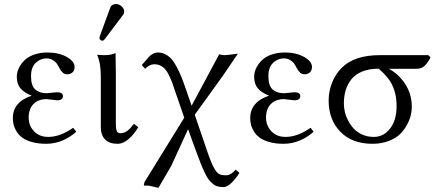

<svg xmlns="http://www.w3.org/2000/svg" viewBox="-20 -703 2180 955"><path d="M122.6 -118.7Q122.6 -77.6 149.4 -49.8Q176.3 -22 219.7 -22Q279.3 -22 344.2 -67.4L359.4 -47.9Q331.5 -22 292.5 -4.9Q253.4 12.2 209.5 12.2Q169.9 12.2 139.6 3.7Q109.4 -4.9 91.6 -17.8Q73.7 -30.8 62.7 -48.6Q51.8 -66.4 47.9 -82.5Q43.9 -98.6 43.9 -115.7Q43.9 -195.8 137.7 -227.1Q99.6 -242.2 81.5 -263.9Q63.5 -285.6 63.5 -321.8Q63.5 -335 67.9 -349.9Q72.3 -364.7 83.5 -381.3Q94.7 -397.9 111.1 -411.1Q127.4 -424.3 155 -433.1Q182.6 -441.9 216.3 -441.9Q272.5 -441.9 311.8 -419.9Q351.1 -397.9 351.1 -370.1Q351.1 -351.1 339.8 -342.3Q328.6 -333.5 315.9 -333.5Q300.8 -333.5 291.7 -341.8Q282.7 -350.1 274.4 -366.2Q266.6 -380.9 261 -388.7Q255.4 -396.5 241.9 -404.5Q228.5 -412.6 210.4 -412.6Q181.6 -412.6 158 -390.6Q134.3 -368.7 134.3 -324.2Q134.3 -276.4 155.5 -257.8Q176.8 -239.3 212.9 -239.3Q213.4 -239.3 225.1 -240.5Q236.8 -241.7 249.3 -242.9Q261.7 -244.1 264.2 -244.1Q293 -244.1 293 -225.1Q293 -204.1 263.2 -204.1Q259.3 -204.1 237.8 -207Q216.3 -210 211.9 -210Q170.4 -210 146.5 -185.5Q122.6 -161.1 122.6 -118.7Z M556.6 -683.1Q571.8 -683.1 584.7 -671.6Q597.7 -660.2 597.7 -645Q597.7 -636.7 592.8 -629.9L501 -508.3Q495.1 -500.5 489.7 -500.5Q483.9 -500.5 479.2 -504.6Q474.6 -508.8 474.6 -514.2Q474.6 -516.6 476.6 -523.4L528.8 -666Q531.7 -673.8 539.8 -678.5Q547.9 -683.1 556.6 -683.1ZM481.4 -322.3Q481.4 -391.1 463.4 -428.7L465.8 -430.7Q476.1 -428.7 504.9 -428.7Q530.3 -428.7 554.7 -439Q556.2 -375 556.2 -342.8V-86.4Q556.2 -62 560.8 -51.3Q565.4 -40.5 579.1 -40.5Q598.1 -40.5 613.8 -52.7Q629.4 -64.9 646.5 -87.4L667.5 -69.8Q648.4 -37.1 621.1 -12.5Q593.8 12.2 564.5 12.2Q522.9 12.2 502.2 -9.8Q481.4 -31.7 481.4 -71.3Z M849.1 -254.9Q826.7 -326.7 804.4 -355Q782.2 -383.3 747.1 -383.3Q723.6 -383.3 701.7 -360.8L685.1 -379.4Q691.9 -386.2 703.6 -400.4Q715.3 -414.6 722.2 -421.9Q729 -429.2 741 -435.5Q752.9 -441.9 766.1 -441.9Q785.6 -441.9 802.5 -433.1Q819.3 -424.3 832.3 -410.2Q845.2 -396 858.4 -371.3Q871.6 -346.7 881.8 -321.3Q892.1 -295.9 904.8 -258.8L933.1 -177.2L1070.3 -433.1Q1085.9 -428.7 1093.3 -428.7Q1104 -428.7 1121.3 -430.7Q1138.7 -432.6 1150.9 -434.6L1163.1 -436L1092.3 -331.5L948.7 -132.3L1009.8 46.9Q1029.3 104.5 1043.7 130.6Q1058.1 156.7 1069.8 162.8Q1081.5 168.9 1104.5 168.9Q1128.4 168.9 1152.3 140.6L1170.9 156.7Q1152.3 186.5 1130.9 207Q1109.4 227.5 1092.3 227.5Q1075.2 227.5 1062 223.9Q1048.8 220.2 1037.1 210Q1025.4 199.7 1016.4 187.5Q1007.3 175.3 996.6 152.3Q985.8 129.4 977.1 106.9Q968.3 84.5 954.6 47.4L915.5 -60.5L832 121.6L768.1 231.4L721.7 220.7L695.3 219.7L698.2 203.6L896.5 -117.7Z M1303.2 -118.7Q1303.2 -77.6 1330.1 -49.8Q1356.9 -22 1400.4 -22Q1460 -22 1524.9 -67.4L1540 -47.9Q1512.2 -22 1473.1 -4.9Q1434.1 12.2 1390.1 12.2Q1350.6 12.2 1320.3 3.7Q1290 -4.9 1272.2 -17.8Q1254.4 -30.8 1243.4 -48.6Q1232.4 -66.4 1228.5 -82.5Q1224.6 -98.6 1224.6 -115.7Q1224.6 -195.8 1318.4 -227.1Q1280.3 -242.2 1262.2 -263.9Q1244.1 -285.6 1244.1 -321.8Q1244.1 -335 1248.5 -349.9Q1252.9 -364.7 1264.2 -381.3Q1275.4 -397.9 1291.7 -411.1Q1308.1 -424.3 1335.7 -433.1Q1363.3 -441.9 1397 -441.9Q1453.1 -441.9 1492.4 -419.9Q1531.7 -397.9 1531.7 -370.1Q1531.7 -351.1 1520.5 -342.3Q1509.3 -333.5 1496.6 -333.5Q1481.4 -333.5 1472.4 -341.8Q1463.4 -350.1 1455.1 -366.2Q1447.3 -380.9 1441.7 -388.7Q1436 -396.5 1422.6 -404.5Q1409.2 -412.6 1391.1 -412.6Q1362.3 -412.6 1338.6 -390.6Q1314.9 -368.7 1314.9 -324.2Q1314.9 -276.4 1336.2 -257.8Q1357.4 -239.3 1393.6 -239.3Q1394 -239.3 1405.8 -240.5Q1417.5 -241.7 1429.9 -242.9Q1442.4 -244.1 1444.8 -244.1Q1473.6 -244.1 1473.6 -225.1Q1473.6 -204.1 1443.8 -204.1Q1439.9 -204.1 1418.5 -207Q1397 -210 1392.6 -210Q1351.1 -210 1327.1 -185.5Q1303.2 -161.1 1303.2 -118.7Z M2049.8 -360.8H1914.1Q1962.4 -335.4 1995.4 -285.2Q2028.3 -234.9 2028.3 -171.9Q2028.3 -152.3 2023.4 -130.6Q2018.6 -108.9 2004.6 -82.8Q1990.7 -56.6 1970 -36.1Q1949.2 -15.6 1913.3 -1.7Q1877.4 12.2 1832.5 12.2Q1731 12.2 1672.9 -47.6Q1614.7 -107.4 1614.7 -203.6Q1614.7 -249.5 1631.8 -292.2Q1648.9 -335 1679.7 -365.7Q1742.7 -428.7 1869.1 -428.7H2110.4L2121.6 -417.5Q2106 -388.2 2090.8 -374.5Q2075.7 -360.8 2049.8 -360.8ZM1838.9 -22Q1888.2 -22 1920.4 -63.7Q1952.6 -105.5 1952.6 -174.8Q1952.6 -218.8 1941.7 -252.7Q1930.7 -286.6 1912.6 -310.3Q1894.5 -334 1863.8 -361.3Q1816.9 -361.3 1782.7 -347.7Q1748.5 -334 1728.8 -309.8Q1709 -285.6 1699.7 -255.1Q1690.4 -224.6 1690.4 -187.5Q1690.4 -166.5 1695.8 -144.3Q1701.2 -122.1 1713.1 -100.1Q1725.1 -78.1 1741.9 -60.8Q1758.8 -43.5 1783.9 -32.7Q1809.1 -22 1838.9 -22Z"/></svg>

Font: Libertinage
Style: l
Weight: 400
Designer: OSP
Foundry: OSP
Version: Version 1.0; 2008; OFL relea